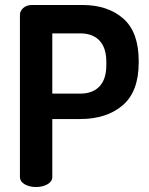

<svg xmlns="http://www.w3.org/2000/svg" viewBox="-20 -751 597 771"><path d="M60 -41V-691Q60 -707 73.5 -719Q87 -731 109 -731H310Q413 -731 475 -676.5Q537 -622 537 -506V-500Q537 -383 472.5 -328Q408 -273 302 -273H190V-41Q190 -22 170.5 -11Q151 0 125 0Q98 0 79 -11Q60 -22 60 -41ZM302 -617H190V-375H302Q352 -375 379.5 -404Q407 -433 407 -490V-502Q407 -559 379.5 -588Q352 -617 302 -617Z"/></svg>

Font: Dosis
Style: Bold
Weight: 700
Designer: Edgar Tolentino, Pablo Impallari, Igino Marini
Foundry: Edgar Tolentino, Pablo Impallari, Igino Marini
Version: Version 1.007